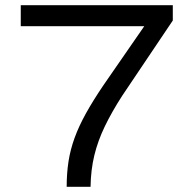

<svg xmlns="http://www.w3.org/2000/svg" viewBox="-20 -720 748 740"><path d="M237 0Q237 -52 244 -97.5Q251 -143 267.5 -188.5Q284 -234 311.5 -283.5Q339 -333 379 -392L536 -619H60V-700H646V-641L451 -351Q411 -289 384 -233Q357 -177 343.5 -121Q330 -65 329 0Z"/></svg>

Font: Georama SemiExpanded
Style: Regular
Weight: 400
Width: 6
Designer: Jean-Baptiste Levee
Foundry: Production Type
Version: Version 1.001